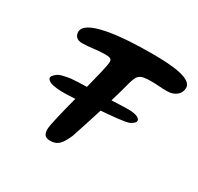

<svg xmlns="http://www.w3.org/2000/svg" viewBox="-136 -760 974 944"><g transform="rotate(30 351.0 -288.0)"><path d="M251.5 23C293 23 311 4 336.5 -53C351.5 -97 372.5 -163 393.5 -229.5C445.5 -233.5 526 -239.5 550 -250C567.5 -259.5 578.5 -269 575.5 -280.5C570 -293 555.5 -299 535 -301.5C516 -305 462 -302 414.5 -300C426 -337.5 436 -373 443.5 -402.5C460.5 -467.5 468 -479 540 -479C573.5 -479 592.5 -475.5 627.5 -475.5C671 -475.5 702 -500 702 -536C702 -588.5 591 -599 473.5 -599C286.5 -599 104.5 -578 104.5 -510C104.5 -485.5 122 -471 147 -471C187.5 -471 233 -480.5 274.5 -480.5C302.5 -480.5 313 -476 313 -459C313 -440.5 296.5 -373.5 277 -297C244.5 -296.5 211.5 -295 189 -293C156.5 -288 126 -282.5 113.5 -269.5C92 -252.5 92.5 -242 104 -232C115.5 -221.5 140.5 -216.5 177.5 -215C195.5 -214.5 225.5 -215.5 257 -217.5C233.5 -128 212.5 -42.5 212.5 -20C212.5 8 222.5 23 251.5 23Z"/></g></svg>

Font: Gluten
Style: Italic
Weight: 400
Italic angle: -13°
Designer: Tyler Finck
Foundry: Etcetera Type Company
Version: Version 0.920